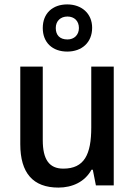

<svg xmlns="http://www.w3.org/2000/svg" viewBox="-20 -934 611 871"><path d="M285 -700C351 -700 398 -741 398 -808C398 -873 350 -914 285 -914C218 -914 174 -873 174 -807C174 -741 218 -700 285 -700ZM286 -755C251 -755 233 -775 233 -807C233 -839 255 -859 286 -859C317 -859 338 -839 338 -807C338 -775 316 -755 286 -755ZM496 -632H394V-356C394 -234 363 -169 267 -169C203 -169 174 -211 174 -298V-632H72V-280C72 -149 130 -83 245 -83C308 -83 365 -109 395 -164H401L415 -93H496Z"/></svg>

Font: Noto Sans Kannada UI SemiCondensed Medium
Style: Regular
Weight: 500
Width: 4
Designer: Jelle Bosma - Monotype Design Team
Foundry: Monotype Imaging Inc.
Version: Version 2.005